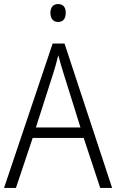

<svg xmlns="http://www.w3.org/2000/svg" viewBox="-20 -932 577 952"><path d="M268 -912C243 -912 230 -895 230 -868C230 -840 244 -823 268 -823C293 -823 306 -840 306 -868C306 -895 294 -912 268 -912ZM477 0H536L300 -716H241L0 0H59L142 -248H395ZM297 -562 379 -300H158L242 -562C251 -590 261 -624 269 -658C277 -627 289 -587 297 -562Z"/></svg>

Font: Noto Sans SemiCondensed Light
Style: Regular
Weight: 300
Width: 4
Designer: Monotype Design Team
Foundry: Monotype Imaging Inc.
Version: Version 2.013